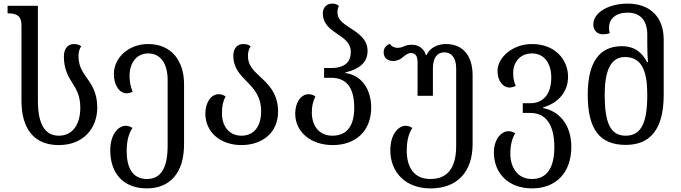

<svg xmlns="http://www.w3.org/2000/svg" viewBox="-20 -792 3775 1064"><path d="M306 12C444 12 519 -83 519 -196C519 -282 485 -327 455 -369C434 -399 415 -431 415 -481C415 -502 420 -522 430 -535C421 -543 408 -548 389 -548C355 -548 334 -520 334 -480C334 -410 357 -370 381 -332C404 -296 425 -260 425 -195C425 -106 385 -40 306 -40C230 -40 190 -103 190 -233V-760H22V-718H25C77 -718 99 -701 99 -650V-235C99 -77 169 12 306 12Z M794 252C921 252 1000 167 1000 8V-326C1000 -455 930 -548 801 -548C693 -548 611 -472 611 -382C611 -318 643 -275 681 -275C692 -275 704 -278 715 -284C703 -312 698 -341 698 -372C698 -441 735 -496 801 -496C871 -496 909 -438 909 -349V15C909 134 875 200 794 200C711 200 682 132 682 45C682 -18 696 -55 714 -83C701 -91 689 -95 677 -95C635 -95 591 -47 591 41C591 167 662 252 794 252Z M1318 12C1435 12 1521 -58 1521 -173C1521 -280 1462 -329 1414 -374C1382 -404 1354 -433 1354 -481C1354 -502 1359 -522 1369 -535C1360 -543 1347 -548 1328 -548C1294 -548 1273 -523 1273 -484C1273 -415 1310 -379 1348 -340C1387 -300 1427 -258 1427 -175C1427 -92 1388 -40 1318 -40C1251 -40 1210 -91 1210 -164C1210 -203 1215 -228 1230 -258C1217 -266 1205 -270 1193 -270C1146 -270 1118 -219 1118 -163C1118 -58 1203 12 1318 12Z M1824 12C1951 12 2037 -66 2037 -195C2037 -302 1980 -376 1895 -387V-391C1980 -411 2017 -452 2017 -510C2017 -577 1961 -611 1913 -642C1879 -664 1850 -686 1850 -723C1850 -735 1852 -746 1858 -759C1849 -767 1838 -772 1822 -772C1787 -772 1769 -747 1769 -718C1769 -661 1807 -633 1846 -606C1885 -580 1924 -555 1924 -504C1924 -449 1892 -415 1813 -415H1776V-361H1814C1900 -361 1943 -307 1943 -195C1943 -90 1899 -40 1822 -40C1751 -40 1709 -91 1708 -167C1708 -204 1714 -229 1728 -258C1715 -266 1703 -270 1691 -270C1644 -270 1616 -219 1616 -163C1616 -58 1705 12 1824 12Z M2366 252C2515 252 2599 160 2599 6V-374C2599 -479 2550 -548 2450 -548C2406 -548 2361 -527 2344 -487H2340C2329 -525 2298 -544 2262 -544C2243 -544 2230 -541 2218 -535C2205 -529 2195 -527 2182 -527C2168 -527 2151 -533 2141 -549C2119 -542 2106 -524 2106 -502C2106 -467 2134 -454 2157 -454C2182 -454 2198 -463 2211 -474C2226 -487 2241 -498 2258 -498C2284 -498 2294 -478 2294 -447V-261H2379V-413C2379 -471 2402 -502 2443 -502C2482 -502 2508 -471 2508 -413V16C2508 136 2462 200 2365 200C2272 200 2234 132 2234 43C2234 -18 2247 -55 2265 -83C2253 -91 2240 -95 2228 -95C2187 -95 2143 -47 2143 40C2143 160 2224 252 2366 252Z M2929 252C3059 252 3146 167 3146 22C3146 -108 3072 -178 2990 -193V-197C3072 -220 3128 -282 3128 -366C3128 -462 3056 -548 2928 -548C2819 -548 2737 -472 2737 -399C2737 -343 2768 -307 2803 -307C2814 -307 2826 -310 2838 -316C2826 -344 2824 -361 2824 -390C2824 -445 2861 -496 2928 -496C2997 -496 3035 -440 3035 -362C3035 -271 2991 -220 2918 -220H2877V-166H2920C3003 -166 3052 -103 3052 23C3052 134 3013 200 2928 200C2845 200 2808 132 2808 59C2808 12 2818 -25 2835 -53C2823 -61 2811 -65 2798 -65C2757 -65 2717 -19 2717 53C2717 167 2796 252 2929 252Z M3448 11C3582 11 3658 -74 3658 -266V-573C3658 -696 3584 -772 3458 -772C3354 -772 3268 -723 3268 -657C3268 -627 3286 -602 3322 -602C3335 -602 3347 -604 3359 -608C3356 -619 3355 -629 3355 -639C3355 -688 3393 -722 3458 -722C3525 -722 3567 -682 3567 -600V-551C3567 -522 3568 -480 3571 -448H3566C3539 -500 3497 -536 3426 -536C3304 -536 3237 -450 3237 -267C3237 -74 3304 11 3448 11ZM3447 -40C3363 -40 3331 -111 3331 -266C3331 -398 3363 -476 3443 -476C3537 -476 3567 -398 3567 -267C3567 -116 3536 -40 3447 -40Z"/></svg>

Font: Noto Serif Georgian SemiCondensed
Style: Regular
Weight: 400
Width: 4
Designer: Monotype Design Team, Akaki Razmadze
Foundry: Google LLC
Version: Version 2.003